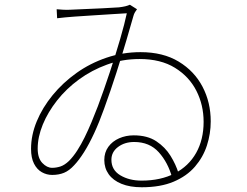

<svg xmlns="http://www.w3.org/2000/svg" viewBox="-20 -763 1040 810"><path d="M219 -724Q229 -723 246 -722Q263 -721 277 -722Q296 -723 333.5 -724.5Q371 -726 412 -728Q453 -730 482 -732Q498 -734 508.5 -736.5Q519 -739 528 -743L558 -724Q554 -719 549.5 -711.5Q545 -704 543 -696Q532 -657 513.5 -594Q495 -531 471 -456Q447 -381 419 -304Q399 -248 377.5 -201.5Q356 -155 334.5 -121Q313 -87 293 -66Q272 -43 250 -34Q228 -25 200 -25Q177 -25 156.5 -36.5Q136 -48 123.5 -72.5Q111 -97 111 -135Q111 -193 135 -251Q159 -309 202 -361.5Q245 -414 302.5 -455Q360 -496 429 -519.5Q498 -543 573 -543Q668 -543 734 -503Q800 -463 834.5 -397Q869 -331 869 -251Q869 -199 853 -149.5Q837 -100 802.5 -60Q768 -20 712.5 3.5Q657 27 578 27Q528 27 492.5 12.5Q457 -2 438.5 -28Q420 -54 420 -88Q420 -120 437 -143.5Q454 -167 482.5 -179.5Q511 -192 544 -192Q602 -192 639.5 -167Q677 -142 699.5 -105.5Q722 -69 733 -33L706 -14Q689 -77 650 -120.5Q611 -164 546 -164Q506 -164 478 -143Q450 -122 450 -89Q450 -46 487.5 -23.5Q525 -1 577 -1Q658 -1 717 -31.5Q776 -62 807.5 -118Q839 -174 839 -249Q839 -320 808.5 -380Q778 -440 718 -477Q658 -514 569 -514Q496 -514 431.5 -490.5Q367 -467 313.5 -428Q260 -389 221 -339.5Q182 -290 160.5 -237.5Q139 -185 139 -136Q139 -96 158.5 -75.5Q178 -55 200 -55Q217 -55 234.5 -60.5Q252 -66 271 -84Q289 -102 305.5 -127.5Q322 -153 337 -183.5Q352 -214 366 -247.5Q380 -281 393 -315Q419 -385 443.5 -459Q468 -533 487 -598.5Q506 -664 515 -707Q493 -706 457 -703.5Q421 -701 378.5 -698.5Q336 -696 295 -693Q254 -690 221 -686Z"/></svg>

Font: Noto Sans TC
Style: Regular
Weight: 100
Designer: Ryoko NISHIZUKA 西塚涼子 (kana, bopomofo & ideographs); Paul D. Hunt (Latin, Greek & Cyrillic); Sandoll Communications 산돌커뮤니
Foundry: Adobe
Version: Version 2.004;hotconv 1.0.118;makeotfexe 2.5.65603